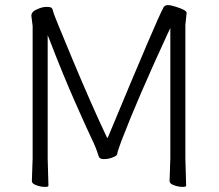

<svg xmlns="http://www.w3.org/2000/svg" viewBox="-20 -727 857 753"><path d="M645 -17 648 -106V-594V-617L638 -596Q520 -341 456 -174Q440 -131 440 -124Q440 -117 425 -111Q408 -103 387 -103Q370 -103 367 -114Q356 -150 339 -184Q323 -217 275 -325.5Q227 -434 177 -564L167 -589V-562V-105L170 1Q170 6 157 6Q139 6 121 -1Q105 -7 105 -17L108 -106V-624V-625L103 -665Q103 -681 124 -690Q146 -700 161 -700Q176 -700 181 -697Q186 -694 188 -683Q191 -669 264 -495Q337 -320 396 -195L401 -185L406 -195Q601 -664 620 -695V-696Q626 -707 637 -707Q650 -707 668 -701Q711 -688 712 -677L707 -629V-628V-105L710 1Q710 6 697 6Q679 6 661 -1Q645 -7 645 -17Z"/></svg>

Font: LXGW WenKai Lite Light
Style: Regular
Weight: 300
Designer: LXGW / Fontworks Inc.
Foundry: LXGW / Fontworks Inc.
Version: Version 1.511; March 25, 2025